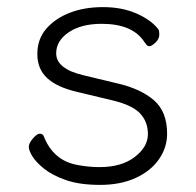

<svg xmlns="http://www.w3.org/2000/svg" viewBox="-20 -504 550 540"><path d="M195 -246Q140 -259 112.5 -284.5Q85 -310 85 -352Q85 -394 110 -423Q135 -452 176 -468Q217 -484 270 -484Q323 -484 364 -466Q405 -448 425 -422Q428 -419 428 -406.5Q428 -394 417 -384Q406 -374 400.5 -374Q395 -374 392.5 -377.5Q390 -381 386 -386Q353 -437 266 -437Q208 -437 173 -413Q138 -389 138 -354Q138 -310 216 -292L312 -269Q376 -254 413 -222Q450 -190 450 -128Q450 -89 427 -56Q404 -23 361.5 -3.5Q319 16 261.5 16Q204 16 165.5 2.5Q127 -11 104 -29.5Q81 -48 71 -64.5Q61 -81 61 -91Q61 -101 72.5 -114.5Q84 -128 92 -128Q100 -128 103 -121Q130 -52 198 -40Q229 -34 260 -34Q322 -34 359 -62.5Q396 -91 396 -126.5Q396 -162 373.5 -185.5Q351 -209 295 -222Z"/></svg>

Font: LXGW WenKai Light
Style: Regular
Weight: 300
Designer: LXGW / Fontworks Inc.
Foundry: LXGW / Fontworks Inc.
Version: Version 1.501; October 10, 2024